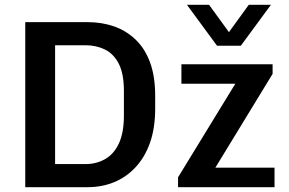

<svg xmlns="http://www.w3.org/2000/svg" viewBox="-20 -778 1201 798"><path d="M85 0V-686H344Q403 -686 453.5 -668.5Q504 -651 543 -614Q582 -577 603.5 -519Q625 -461 625 -379V-327Q625 -246 603.5 -185Q582 -124 543 -82.5Q504 -41 453.5 -20.5Q403 0 344 0ZM209 -96H335Q380 -96 416.5 -116.5Q453 -137 474 -181.5Q495 -226 495 -299V-399Q495 -471 474 -512.5Q453 -554 416.5 -572Q380 -590 335 -590H209ZM720 0V-41L958 -430H734V-511H1113V-471L875 -81H1121V0ZM1106 -758 981 -588H882L757 -758H849L963 -601H900L1014 -758Z"/></svg>

Font: Chivo Medium
Style: Regular
Weight: 500
Designer: Hector Gatti
Foundry: Omnibus-Type
Version: Version 2.002